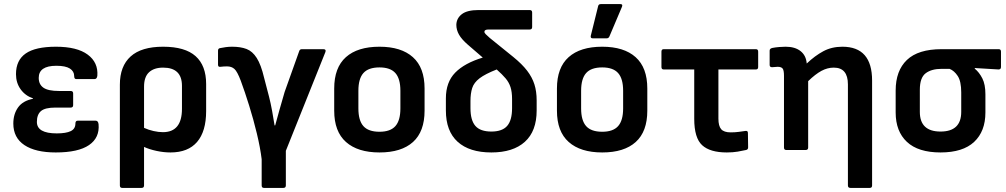

<svg xmlns="http://www.w3.org/2000/svg" viewBox="-20 -732 4910 937"><path d="M252 12Q153 12 99 -24Q45 -60 45 -129Q45 -175 68 -207.5Q91 -240 141 -250V-252Q103 -265 80.5 -296.5Q58 -328 58 -370Q58 -438 105.5 -471Q153 -504 253 -504Q356 -504 408 -465.5Q460 -427 455 -362Q453 -346 441 -346H352Q342 -346 342 -361Q342 -384 321 -397.5Q300 -411 255 -411Q169 -411 169 -352Q169 -320 192 -304Q215 -288 268 -288H325Q337 -288 337 -276V-219Q337 -207 325 -207H250Q200 -207 180 -190Q160 -173 160 -137Q160 -81 257 -81Q302 -81 325 -92Q348 -103 348 -129Q348 -143 359 -143H447Q459 -143 461 -126Q467 -60 414.5 -24Q362 12 252 12Z M576 185Q565 185 565 173V-319Q565 -409 617.5 -456.5Q670 -504 776 -504Q883 -504 934.5 -458Q986 -412 986 -322V-190Q986 -91 942 -39.5Q898 12 812 12Q779 12 744 4.5Q709 -3 683 -15V173Q683 185 671 185ZM683 -309V-108Q705 -98 729.5 -92.5Q754 -87 775 -87Q868 -87 868 -201V-313Q868 -402 776 -402Q732 -402 707.5 -379.5Q683 -357 683 -309Z M1268 185Q1257 185 1257 173V45Q1250 -12 1233.5 -80.5Q1217 -149 1196 -216.5Q1175 -284 1155 -338Q1138 -383 1124 -395.5Q1110 -408 1088 -408Q1072 -408 1056 -406Q1044 -404 1044 -416V-485Q1044 -495 1053 -497Q1067 -500 1082 -502Q1097 -504 1113 -504Q1154 -504 1183 -493Q1212 -482 1233 -449Q1254 -416 1269 -352Q1275 -329 1281 -306Q1287 -283 1293 -260Q1301 -229 1308 -190.5Q1315 -152 1320 -120H1323Q1332 -153 1343.5 -194.5Q1355 -236 1369 -283L1440 -482Q1443 -492 1453 -492H1558Q1573 -492 1568 -478L1375 4V173Q1375 185 1363 185Z M1832 12Q1726 12 1668.5 -39Q1611 -90 1611 -192V-300Q1611 -402 1668 -453Q1725 -504 1832 -504Q1938 -504 1995 -453Q2052 -402 2052 -300V-192Q2052 -90 1995.5 -39Q1939 12 1832 12ZM1832 -89Q1885 -89 1909.5 -116.5Q1934 -144 1934 -203V-289Q1934 -348 1909.5 -375.5Q1885 -403 1832 -403Q1778 -403 1753.5 -375.5Q1729 -348 1729 -289V-203Q1729 -144 1753.5 -116.5Q1778 -89 1832 -89Z M2378 12Q2271 12 2213.5 -40Q2156 -92 2156 -193V-252Q2156 -331 2201.5 -377.5Q2247 -424 2336 -451L2263 -514Q2233 -540 2220 -563Q2207 -586 2207 -611Q2208 -643 2234 -663Q2260 -683 2316 -683H2565Q2577 -683 2577 -671V-600Q2577 -588 2565 -588H2364Q2344 -588 2344 -577Q2344 -571 2351 -564.5Q2358 -558 2370 -547L2485 -454Q2528 -419 2552.5 -387Q2577 -355 2588 -320.5Q2599 -286 2599 -242V-193Q2599 -92 2541.5 -40Q2484 12 2378 12ZM2276 -204Q2276 -145 2300 -117.5Q2324 -90 2378 -90Q2431 -90 2455 -117.5Q2479 -145 2479 -204V-249Q2479 -283 2471.5 -306.5Q2464 -330 2447.5 -349.5Q2431 -369 2404 -393Q2348 -371 2320.5 -350Q2293 -329 2284.5 -302.5Q2276 -276 2276 -239Z M2919 12Q2813 12 2755.5 -39Q2698 -90 2698 -192V-300Q2698 -402 2755 -453Q2812 -504 2919 -504Q3025 -504 3082 -453Q3139 -402 3139 -300V-192Q3139 -90 3082.5 -39Q3026 12 2919 12ZM2919 -89Q2972 -89 2996.5 -116.5Q3021 -144 3021 -203V-289Q3021 -348 2996.5 -375.5Q2972 -403 2919 -403Q2865 -403 2840.5 -375.5Q2816 -348 2816 -289V-203Q2816 -144 2840.5 -116.5Q2865 -89 2919 -89ZM2872 -545Q2861 -545 2863 -557L2899 -702Q2901 -712 2912 -712H3008Q3021 -712 3015 -698L2954 -554Q2950 -545 2941 -545Z M3527 12Q3445 12 3406.5 -23.5Q3368 -59 3368 -152V-393H3219Q3208 -393 3208 -405V-480Q3208 -492 3219 -492H3669Q3680 -492 3680 -480V-405Q3680 -393 3669 -393H3486V-153Q3486 -117 3499.5 -101.5Q3513 -86 3546 -86Q3567 -86 3585.5 -88.5Q3604 -91 3618 -93Q3630 -95 3630 -83L3631 -13Q3631 -2 3621 0Q3604 4 3580 8Q3556 12 3527 12Z M3817 0Q3806 0 3806 -12V-362Q3806 -390 3799 -398Q3792 -406 3775 -406Q3768 -406 3761.5 -405Q3755 -404 3748 -404Q3736 -404 3736 -415V-485Q3736 -495 3749 -498Q3764 -501 3782 -502.5Q3800 -504 3814 -504Q3860 -504 3887 -482.5Q3914 -461 3917 -422Q3957 -460 3998 -482Q4039 -504 4091 -504Q4236 -504 4236 -339V173Q4236 185 4225 185H4130Q4118 185 4118 173V-320Q4118 -402 4049 -402Q4018 -402 3988.5 -386Q3959 -370 3924 -336V-12Q3924 0 3912 0Z M4570 12Q4461 12 4406 -39.5Q4351 -91 4351 -183V-290Q4351 -387 4406 -439.5Q4461 -492 4575 -492H4854Q4865 -492 4865 -480V-405Q4865 -393 4853 -393L4737 -400V-397Q4759 -379 4774 -349.5Q4789 -320 4789 -272V-183Q4789 -91 4734 -39.5Q4679 12 4570 12ZM4570 -90Q4671 -90 4671 -186V-281Q4671 -335 4654 -361Q4637 -387 4614 -396H4575Q4526 -396 4497.5 -374.5Q4469 -353 4469 -294V-186Q4469 -90 4570 -90Z"/></svg>

Font: Sofia Sans
Style: Bold
Weight: 700
Designer: Botio Nikoltchev, Ani Petrova
Foundry: lettersoup
Version: Version 4.100; ttfautohint (v1.8.4.7-5d5b)